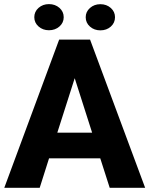

<svg xmlns="http://www.w3.org/2000/svg" viewBox="-20 -901 716 921"><path d="M506.3 0 460.9 -141.6H215.3L170.4 0H0.5L263.7 -710.9H412.1L676.3 0ZM254.9 -264.6H421.9L338.4 -525.9ZM144.5 -818.4Q144.5 -845.2 165 -863.3Q185.5 -881.3 214.8 -881.3Q244.6 -881.3 265.1 -863.3Q285.6 -845.2 285.6 -818.4Q285.6 -792 265.1 -773.9Q244.6 -755.9 214.8 -755.9Q185.5 -755.9 165 -773.9Q144.5 -792 144.5 -818.4ZM391.1 -818.4Q391.1 -844.7 411.6 -862.8Q432.1 -880.9 461.4 -880.9Q491.2 -880.9 511.5 -862.8Q531.7 -844.7 531.7 -818.4Q531.7 -791.5 511.5 -773.4Q491.2 -755.4 461.4 -755.4Q432.1 -755.4 411.6 -773.4Q391.1 -791.5 391.1 -818.4Z"/></svg>

Font: Vazirmatn UI FD ExtraBold
Style: Regular
Weight: 800
Designer: Saber Rastikerdar
Foundry: Saber Rastikerdar
Version: Version 33.003